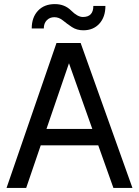

<svg xmlns="http://www.w3.org/2000/svg" viewBox="-20 -918 679 938"><path d="M12 0H108L179 -208H460L534 0H627L374 -708H256ZM317 -609 431 -288H207ZM135 -779H194C194 -795.7 198.8 -809 208.5 -819C218.2 -829 230.5 -834 245.5 -834C260.5 -834 274.5 -828.7 287.5 -818C300.5 -807.3 315 -796.7 331 -786C347 -775.3 365.7 -770 387 -770C419.7 -770 445.8 -780.8 465.5 -802.5C485.2 -824.2 495 -853 495 -889H436C436 -853 419 -835 385 -835C367.7 -835 348.5 -845.5 327.5 -866.5C306.5 -887.5 280 -898 248 -898C213.3 -898 185.8 -887.2 165.5 -865.5C145.2 -843.8 135 -815 135 -779Z"/></svg>

Font: Telex Regular
Style: Regular
Weight: 400
Designer: Andres Torresi
Foundry: Andres Torresi
Version: Version 1.001